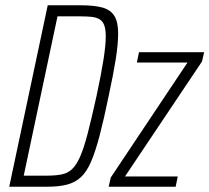

<svg xmlns="http://www.w3.org/2000/svg" viewBox="-20 -708 794 728"><path d="M15 0 161 -688H285Q337 -688 368 -679.5Q399 -671 413.5 -648Q428 -625 428 -581Q428 -542 419 -484.5Q410 -427 392 -344Q374 -256 358 -195Q342 -134 325.5 -95.5Q309 -57 287 -36.5Q265 -16 234 -8Q203 0 159 0ZM70 -42H158Q190 -42 213 -46.5Q236 -51 252.5 -66Q269 -81 283.5 -113.5Q298 -146 312.5 -202Q327 -258 346 -344Q364 -428 372.5 -482.5Q381 -537 381 -570Q381 -596 375.5 -611.5Q370 -627 358 -634.5Q346 -642 328 -644Q310 -646 285 -646H198ZM392 0 400 -35 691 -471H499L507 -510H754L746 -475L454 -39H654L646 0Z"/></svg>

Font: Saira Condensed ExtraLight
Style: Italic
Weight: 250
Width: 3
Italic angle: -12°
Designer: Hector Gatti with collaboration of the Omnibus-Type team
Foundry: Omnibus-Type
Version: Version 1.101